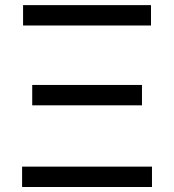

<svg xmlns="http://www.w3.org/2000/svg" viewBox="-20 -748 696 768"><path d="M68.4 -81.5H587.9V0H68.4ZM108.9 -408.2H547.9V-326.7H108.9ZM72.3 -727.5H584V-646H72.3Z"/></svg>

Font: Inter RS Variable
Style: Regular
Weight: 400
Designer: Rasmus Andersson (customised by Maria Ramos and Noel Pretorius)
Foundry: rsms
Version: Version 3.001;Glyphs 3.2.3 (3260)